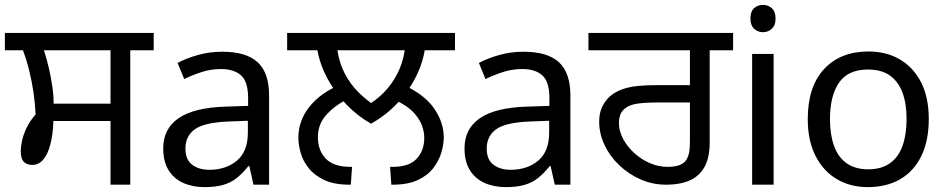

<svg xmlns="http://www.w3.org/2000/svg" viewBox="-27 -757 3881 787"><path d="M426 0V-261H192Q190 -206 179.5 -165.5Q169 -125 150.5 -103Q132 -81 105 -81Q85 -81 71.5 -93Q58 -105 58 -139Q58 -154 63 -178.5Q68 -203 81.5 -232Q95 -261 119 -288Q117 -331 110.5 -376.5Q104 -422 93 -466.5Q82 -511 67 -551H-7V-622H603V-551H507V0ZM193 -332H426V-551H153Q166 -511 174.5 -472.5Q183 -434 188 -399Q193 -364 193 -332Z M884 -545Q982 -545 1029 -502Q1076 -459 1076 -365V0H1012L995 -76H991Q968 -47 943.5 -27.5Q919 -8 887.5 1Q856 10 811 10Q763 10 724.5 -7Q686 -24 664 -59.5Q642 -95 642 -149Q642 -229 705 -272.5Q768 -316 899 -320L990 -323V-355Q990 -422 961 -448Q932 -474 879 -474Q837 -474 799 -461.5Q761 -449 728 -433L701 -499Q736 -518 784 -531.5Q832 -545 884 -545ZM910 -259Q810 -255 771.5 -227Q733 -199 733 -148Q733 -103 760.5 -82Q788 -61 831 -61Q899 -61 944 -98.5Q989 -136 989 -214V-262Z M1494 -250Q1439 -281 1393 -328.5Q1347 -376 1316 -433.5Q1285 -491 1274 -551H1150V-622H1838V-551H1714Q1706 -504 1686.5 -460.5Q1667 -417 1638.5 -378Q1610 -339 1573.5 -306.5Q1537 -274 1494 -250ZM1632 -551H1356Q1364 -498 1386.5 -455Q1409 -412 1442 -379Q1475 -346 1513 -322L1475 -323Q1514 -345 1546.5 -378Q1579 -411 1601.5 -454.5Q1624 -498 1632 -551ZM1196 -193Q1196 -261 1240 -317.5Q1284 -374 1363 -408L1403 -353Q1351 -329 1313.5 -289.5Q1276 -250 1276 -195Q1276 -141 1308 -107Q1340 -73 1411 -73H1416L1411 0H1405Q1343 0 1302.5 -19Q1262 -38 1238.5 -67.5Q1215 -97 1205.5 -130.5Q1196 -164 1196 -193ZM1792 -194Q1792 -165 1782 -131.5Q1772 -98 1749 -68Q1726 -38 1685.5 -19Q1645 0 1583 0H1577L1572 -73H1583Q1650 -73 1681 -106.5Q1712 -140 1712 -191Q1712 -241 1679.5 -283Q1647 -325 1578 -353L1621 -412Q1713 -370 1752.5 -312.5Q1792 -255 1792 -194Z M2119 -545Q2217 -545 2264 -502Q2311 -459 2311 -365V0H2247L2230 -76H2226Q2203 -47 2178.5 -27.5Q2154 -8 2122.5 1Q2091 10 2046 10Q1998 10 1959.5 -7Q1921 -24 1899 -59.5Q1877 -95 1877 -149Q1877 -229 1940 -272.5Q2003 -316 2134 -320L2225 -323V-355Q2225 -422 2196 -448Q2167 -474 2114 -474Q2072 -474 2034 -461.5Q1996 -449 1963 -433L1936 -499Q1971 -518 2019 -531.5Q2067 -545 2119 -545ZM2145 -259Q2045 -255 2006.5 -227Q1968 -199 1968 -148Q1968 -103 1995.5 -82Q2023 -61 2066 -61Q2134 -61 2179 -98.5Q2224 -136 2224 -214V-262Z M2702 0Q2648 0 2599 -21.5Q2550 -43 2511.5 -79.5Q2473 -116 2451 -162.5Q2429 -209 2429 -258Q2429 -294 2441.5 -319.5Q2454 -345 2474 -363Q2501 -386 2542.5 -397Q2584 -408 2664 -408H2801V-551H2385V-622H2978V-551H2882V-172Q2882 -114 2862.5 -76Q2843 -38 2803.5 -19Q2764 0 2702 0ZM2709 -73Q2732 -73 2751 -78Q2770 -83 2782 -96Q2791 -107 2796 -124.5Q2801 -142 2801 -183V-337H2674Q2612 -337 2581 -331.5Q2550 -326 2533 -311Q2520 -300 2515 -285Q2510 -270 2510 -252Q2510 -220 2527 -188Q2544 -156 2572.5 -130Q2601 -104 2636.5 -88.5Q2672 -73 2709 -73Z M3144 -536V0H3056V-536ZM3101 -737Q3121 -737 3136.5 -723.5Q3152 -710 3152 -681Q3152 -653 3136.5 -639Q3121 -625 3101 -625Q3079 -625 3064 -639Q3049 -653 3049 -681Q3049 -710 3064 -723.5Q3079 -737 3101 -737Z M3780 -269Q3780 -180 3749.5 -117.5Q3719 -55 3663 -22.5Q3607 10 3530 10Q3459 10 3403.5 -22.5Q3348 -55 3316 -117.5Q3284 -180 3284 -269Q3284 -402 3351 -474Q3418 -546 3533 -546Q3606 -546 3661.5 -513.5Q3717 -481 3748.5 -419.5Q3780 -358 3780 -269ZM3375 -269Q3375 -206 3391.5 -159.5Q3408 -113 3443 -88Q3478 -63 3532 -63Q3586 -63 3621 -88Q3656 -113 3672.5 -159.5Q3689 -206 3689 -269Q3689 -333 3672 -378Q3655 -423 3620.5 -447.5Q3586 -472 3531 -472Q3449 -472 3412 -418Q3375 -364 3375 -269Z"/></svg>

Font: gurmukhi15
Style: Book
Weight: 400
Designer: Jelle Bosma - Monotype Design Team
Foundry: Monotype Imaging Inc.
Version: Version 2.003